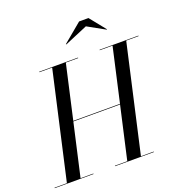

<svg xmlns="http://www.w3.org/2000/svg" viewBox="-206 -1113 1186 1255"><g transform="rotate(-20 387.5 -485.0)"><path d="M513 -924.5 634.5 -857 636 -859.5 547.5 -969.5H482.5L350.5 -859.5L353 -857ZM-40 -3.5V0H230V-3.5H141L223.5 -368H548.5L466 -3.5H380V0H650V-3.5H561L729 -746.5H815V-750H545V-746.5H634L549.5 -372H224.5L309 -746.5H395V-750H125V-746.5H214L46 -3.5Z"/></g></svg>

Font: Bodoni* 48pt
Style: Italic
Weight: 400
Italic angle: -13°
Version: Version 2.3